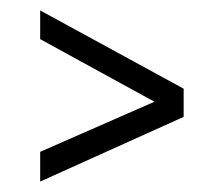

<svg xmlns="http://www.w3.org/2000/svg" viewBox="-20 -449 399 368"><path d="M57 -101V-158L276 -254L57 -374V-429L332 -279V-225Z"/></svg>

Font: Lobster Two
Style: Regular
Weight: 400
Designer: Pablo Impallari
Foundry: Pablo Impallari. www.impallari.com
Version: Version 1.006